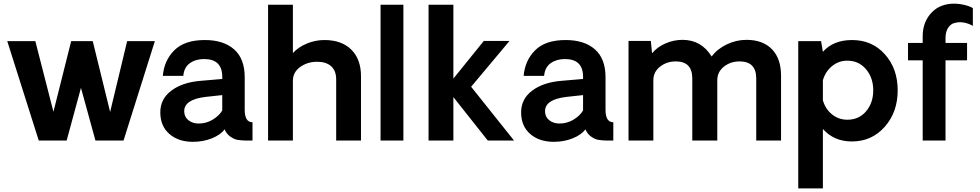

<svg xmlns="http://www.w3.org/2000/svg" viewBox="-20 -776 5411 1060"><path d="M835 -549 662 0H507L427 -291L348 0H194L20 -549H175L275 -159L373 -549H492L588 -158L682 -549Z M1045 7Q965 7 915 -36.5Q865 -80 865 -156Q865 -230 926.5 -276Q988 -322 1090 -330L1207 -340V-352Q1207 -450 1107 -450Q1060 -450 1028 -427Q996 -404 992 -357H879Q886 -442 942.5 -498.5Q999 -555 1111 -555Q1214 -555 1272.5 -503.5Q1331 -452 1331 -350V-170Q1331 -101 1374 -101V0Q1371 0 1364 0Q1357 0 1350 0Q1343 0 1337 0Q1308 -1 1290.5 -4Q1273 -7 1252 -21.5Q1231 -36 1220 -62Q1197 -31 1149 -12Q1101 7 1045 7ZM1077 -94Q1118 -94 1153.5 -115Q1189 -136 1207 -166V-251L1115 -241Q997 -227 997 -162Q997 -131 1020 -112.5Q1043 -94 1077 -94Z M1771 -555Q1866 -555 1919.5 -502Q1973 -449 1973 -355V0H1836V-338Q1836 -385 1808.5 -410Q1781 -435 1731 -435Q1677 -435 1637 -406Q1597 -377 1597 -330V0H1460V-750H1597V-483Q1627 -516 1674 -535.5Q1721 -555 1771 -555Z M2081 0V-750H2207V0Z M2346 0V-750H2483V-342L2651 -550H2793L2581 -297L2818 0H2673L2483 -240V0Z M3037 7Q2957 7 2907 -36.5Q2857 -80 2857 -156Q2857 -230 2918.5 -276Q2980 -322 3082 -330L3199 -340V-352Q3199 -450 3099 -450Q3052 -450 3020 -427Q2988 -404 2984 -357H2871Q2878 -442 2934.5 -498.5Q2991 -555 3103 -555Q3206 -555 3264.5 -503.5Q3323 -452 3323 -350V-170Q3323 -101 3366 -101V0Q3363 0 3356 0Q3349 0 3342 0Q3335 0 3329 0Q3300 -1 3282.5 -4Q3265 -7 3244 -21.5Q3223 -36 3212 -62Q3189 -31 3141 -12Q3093 7 3037 7ZM3069 -94Q3110 -94 3145.5 -115Q3181 -136 3199 -166V-251L3107 -241Q2989 -227 2989 -162Q2989 -131 3012 -112.5Q3035 -94 3069 -94Z M4101 -556Q4192 -556 4242 -504Q4292 -452 4292 -359V0H4155V-343Q4155 -437 4063 -437Q4013 -437 3976.5 -408Q3940 -379 3940 -333V0H3802V-343Q3802 -437 3711 -437Q3661 -437 3624 -408Q3587 -379 3587 -333V0H3450V-550H3573L3580 -482Q3608 -516 3653.5 -536Q3699 -556 3748 -556Q3852 -556 3909 -464Q3939 -505 3991.5 -530.5Q4044 -556 4101 -556Z M4684 -555Q4795 -555 4865.5 -476Q4936 -397 4936 -277Q4936 -157 4864.5 -76Q4793 5 4683 5Q4584 5 4523 -64V264H4387V-549H4513L4523 -490Q4581 -555 4684 -555ZM4658 -115Q4722 -115 4761.5 -161.5Q4801 -208 4801 -277Q4801 -347 4761 -394Q4721 -441 4658 -441Q4610 -441 4573.5 -411Q4537 -381 4523 -333V-222Q4537 -174 4573.5 -144.5Q4610 -115 4658 -115Z M5074 0V-443H4993V-539H5074V-576Q5074 -648 5115.5 -698Q5157 -748 5227 -755Q5263 -758 5299 -750Q5335 -742 5351 -731V-633Q5328 -647 5298 -652Q5268 -657 5238 -645Q5200 -622 5200 -565V-539H5319V-443H5200V0Z"/></svg>

Font: Oakes Grotesk
Style: Bold
Weight: 600
Designer: Samuel Oakes
Foundry: Samuel Oakes
Version: Version 1.000;PS 001.000;hotconv 1.0.88;makeotf.lib2.5.64775